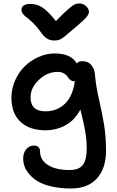

<svg xmlns="http://www.w3.org/2000/svg" viewBox="-20 -802 666 1092"><path d="M431.2 -782.2Q453.1 -782.2 469.5 -767.3Q485.8 -752.4 485.8 -734.9Q485.8 -721.2 471.2 -703.9Q456.5 -686.5 402.8 -641.1Q389.6 -630.4 372.6 -615.7Q355.5 -601.1 348.4 -595.2Q341.3 -589.4 330.6 -582.5Q319.8 -575.7 310.5 -573.7Q301.3 -571.8 288.1 -571.8Q264.6 -571.8 246.8 -583Q229 -594.2 210 -622.1Q190.4 -649.9 168.2 -671.4Q146 -692.9 132.8 -702.1Q119.6 -711.4 110.8 -722.7Q102.1 -733.9 102.1 -747.1Q102.1 -762.2 115.5 -771Q128.9 -779.8 152.8 -779.8Q189 -779.8 220.7 -759.8Q252.4 -739.7 297.9 -682.1Q341.8 -727.5 368.4 -750.2Q395 -772.9 406.2 -777.6Q417.5 -782.2 431.2 -782.2ZM384.8 270Q323.7 270 275.1 259Q226.6 248 196.8 230.5Q167 212.9 147.2 189.7Q127.4 166.5 119.6 144.3Q111.8 122.1 111.8 99.1Q111.8 68.4 128.9 47.1Q146 25.9 171.9 25.9Q208 25.9 208 61Q208 107.9 252.7 136.5Q297.4 165 376 165Q429.7 165 451.4 135.5Q473.1 106 473.1 44.9Q473.1 19 471.2 -4.9Q469.2 -28.8 464.6 -54.9Q460 -81.1 457 -95.2Q454.1 -109.4 446.5 -139.9Q439 -170.4 437 -179.2Q406.2 -119.1 353.5 -90.1Q300.8 -61 237.8 -61Q147.5 -61 96.2 -109.4Q44.9 -157.7 44.9 -247.1Q44.9 -296.9 65.4 -343.5Q85.9 -390.1 119.6 -423.8Q153.3 -457.5 198.7 -477.8Q244.1 -498 292 -498Q383.3 -498 417 -440.9Q425.8 -454.1 448.2 -454.1Q481.4 -454.1 499.5 -432.1Q517.6 -410.2 520 -377.9Q525.4 -314 541.7 -242.9Q558.1 -171.9 570.6 -100.6Q583 -29.3 583 55.2Q583 156.2 531 213.1Q479 270 384.8 270ZM153.8 -249Q153.8 -168.9 237.8 -168.9Q303.7 -168.9 348.6 -211.2Q393.6 -253.4 405.8 -340.8Q404.8 -340.8 403.3 -340.3Q401.9 -339.8 400.9 -339.8Q388.7 -339.8 379.2 -348.1Q369.6 -356.4 363.5 -366.5Q357.4 -376.5 343.3 -384.8Q329.1 -393.1 308.1 -393.1Q249 -393.1 201.4 -348.1Q153.8 -303.2 153.8 -249Z"/></svg>

Font: Shantell Sans Bouncy
Style: Regular
Weight: 500
Designer: Stephen Nixon, Anya Danilova, Shantell Martin
Foundry: Arrow Type
Version: Version 1.006;[9816181b4]